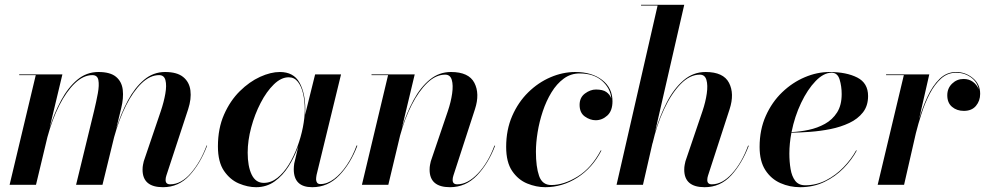

<svg xmlns="http://www.w3.org/2000/svg" viewBox="-20 -770 4104 800"><path d="M407 0H297L372 -308Q381.5 -347.5 387.7 -381.4Q393.9 -415.4 389.9 -436.2Q386 -457 365 -457Q327.6 -457 292.1 -423.1Q256.6 -389.2 227 -330.8Q197.4 -272.2 177.5 -198.5L130 0H20L129 -457H60V-460H240L186.8 -237.4Q206.5 -299.9 235.2 -352.8Q263.9 -405.8 302.3 -437.9Q340.8 -470 390 -470Q439.5 -470 463.5 -449.9Q487.5 -429.9 491.5 -395.7Q495.5 -361.5 485 -319L464.4 -234.6Q484.5 -298.2 513.2 -351.8Q542 -405.4 580.4 -437.7Q618.8 -470 668 -470Q717.5 -470 743.2 -449.2Q768.9 -428.4 773.4 -393.2Q778 -358 764 -315L673 -38Q670 -29 670 -20Q670 -2 689 -2Q734.8 -2 775.1 -48.5Q815.5 -95 841 -164L843 -163Q814.5 -88 769.4 -39Q724.2 10 659 10Q574 10 574 -63Q574 -74.2 575.8 -83.1Q577.5 -92 579 -98L650 -307Q663 -345.5 668.9 -379.8Q674.9 -414.1 669.4 -435.6Q664 -457 643 -457Q605.1 -457 569.7 -422.8Q534.2 -388.5 504.8 -329.9Q475.4 -271.4 455.5 -198.5Z M1252 -314Q1252 -303.5 1251.2 -291.8L1293 -460H1401L1299 -41Q1298.2 -36.5 1297.6 -31.6Q1297 -26.8 1297 -23Q1297 -14.8 1301.1 -8.9Q1305.2 -3 1315 -3Q1343.5 -3 1372 -24.3Q1400.5 -45.6 1425 -82.1Q1449.5 -118.5 1466 -164L1469 -163Q1440.5 -88 1393.4 -39Q1346.2 10 1281 10Q1204 10 1204 -65Q1204 -75 1206 -89L1223.1 -160.8Q1207.4 -116.5 1182.8 -77.5Q1158.2 -38.5 1124.4 -14.2Q1090.5 10 1047 10Q1012.5 10 975.6 -5.4Q938.8 -20.9 913.4 -57.9Q888 -95 888 -160Q888 -235 913.6 -292.8Q939.1 -350.5 979.1 -390Q1019.1 -429.5 1063.6 -449.8Q1108.1 -470 1146 -470Q1203 -470 1227.5 -426.5Q1252 -383 1252 -314ZM1250 -314Q1250 -348.5 1243.1 -379.1Q1236.1 -409.8 1221.3 -428.9Q1206.5 -448 1183 -448Q1151.5 -448 1121.1 -418.4Q1090.6 -388.8 1066 -341.2Q1041.4 -293.8 1026.7 -239Q1012 -184.2 1012 -134Q1012 -77 1028.6 -42.5Q1045.2 -8 1079 -8Q1109.2 -8 1135.5 -28.7Q1161.8 -49.4 1182.8 -83.4Q1203.9 -117.4 1218.9 -158.1Q1234 -198.8 1242 -239.6Q1250 -280.4 1250 -314Z M1597 -457H1528V-460H1708L1654.9 -237.8Q1674.9 -301.2 1703.7 -354.1Q1732.5 -406.9 1771.1 -438.4Q1809.8 -470 1859 -470Q1933.2 -470 1956.6 -424.8Q1980 -379.5 1959 -315L1869 -38Q1866 -29 1866 -20Q1866 -2 1885 -2Q1928.5 -2 1971.1 -46.9Q2013.8 -91.8 2040 -163H2043Q2014.5 -88 1967.4 -39Q1920.2 10 1855 10Q1770 10 1770 -63Q1770 -74.2 1771.8 -83.1Q1773.5 -92 1775 -98L1846 -307Q1859 -345.5 1863.9 -380.3Q1868.9 -415.1 1862.4 -437.1Q1856 -459 1835 -459Q1796 -459 1760.2 -424.5Q1724.4 -390 1695.2 -332.4Q1666 -274.8 1647.1 -205.4L1598 0H1488Z M2527 -360Q2523.2 -402.8 2488.4 -433.4Q2453.5 -464 2395 -464Q2358.1 -464 2328.9 -442.4Q2299.6 -420.9 2277.8 -385.1Q2256 -349.4 2241.6 -306.2Q2227.2 -263 2220.1 -219.1Q2213 -175.2 2213 -138Q2213 -75 2226.2 -37Q2239.5 1 2277 1Q2328.8 1 2386.4 -34.2Q2444 -69.5 2483 -143H2486Q2448.5 -70.2 2385.9 -30.1Q2323.2 10 2252 10Q2214.5 10 2176.9 -5.3Q2139.2 -20.6 2114.1 -57.3Q2089 -94 2089 -158Q2089 -229.2 2114.1 -286.8Q2139.1 -344.2 2180.9 -385.2Q2222.6 -426.2 2273.8 -448.1Q2324.9 -470 2377 -470Q2446 -470 2489 -436.8Q2532 -403.5 2532 -348Q2532 -308.2 2510.5 -288.6Q2489 -269 2462 -269Q2438.8 -269 2416.9 -284.5Q2395 -300 2395 -333Q2395 -363.8 2417.4 -380.4Q2439.8 -397 2463 -397Q2491.5 -397 2506.2 -386.8Q2521 -376.5 2527 -360Z M2907 -307Q2920 -345.5 2924.9 -380.3Q2929.9 -415.1 2923.4 -437.1Q2917 -459 2896 -459Q2854 -459 2815.6 -419.4Q2777.1 -379.8 2746.8 -314.6Q2716.5 -249.5 2699 -173H2698.6L2659 0H2549L2720 -747H2651V-750H2831L2709.2 -219.2Q2729 -286.9 2758.5 -343.9Q2788 -401 2828.2 -435.5Q2868.4 -470 2920 -470Q2994.2 -470 3017.6 -424.8Q3041 -379.5 3020 -315L2930 -38Q2927 -29 2927 -20Q2927 -2 2946 -2Q2989.5 -2 3030.1 -46.9Q3070.8 -91.8 3097 -163H3100Q3071.5 -88 3026.4 -39Q2981.2 10 2916 10Q2831 10 2831 -63Q2831 -74.2 2832.8 -83.1Q2834.5 -92 2836 -98Z M3269 -130Q3269 -96 3274.1 -65.8Q3279.1 -35.6 3293.3 -16.8Q3307.5 2 3335 2Q3381 2 3421.6 -18.8Q3462.2 -39.6 3494.4 -72.8Q3526.5 -106 3547 -143H3550Q3529.5 -104.5 3495.3 -69.4Q3461.1 -34.4 3415.3 -12.2Q3369.5 10 3314 10Q3270.5 10 3231.9 -7Q3193.2 -24 3169.1 -61Q3145 -98 3145 -158Q3145 -229.6 3170.8 -287.2Q3196.5 -344.8 3239.1 -385.6Q3281.8 -426.5 3333.2 -448.2Q3384.6 -470 3436 -470Q3506.5 -470 3551.8 -447Q3597 -424 3597 -370Q3597 -329 3575.5 -301.6Q3554 -274.2 3518.6 -257.6Q3483.2 -240.9 3440.8 -232.3Q3398.2 -223.8 3355.6 -220.7Q3313 -217.6 3277.6 -217.1Q3269 -172.2 3269 -130ZM3445 -467Q3412 -467 3378.4 -432.2Q3344.8 -397.5 3317.9 -341.1Q3291 -284.6 3278.1 -219.6Q3312.9 -221.2 3349.4 -228.9Q3386 -236.6 3417.2 -253.9Q3448.5 -271.2 3467.8 -301.4Q3487 -331.5 3487 -378Q3487 -410.2 3478.4 -438.6Q3469.8 -467 3445 -467Z M3746 -457H3672V-460H3852L3809.5 -273.6Q3824 -322.8 3844.9 -367.8Q3865.8 -412.8 3895 -441.4Q3924.2 -470 3964 -470Q4002.2 -470 4033.1 -445.1Q4064 -420.2 4064 -379Q4064 -349.8 4046.5 -328.9Q4029 -308 3996 -308Q3966.8 -308 3946.9 -324.8Q3927 -341.5 3927 -373Q3927 -402.2 3947.1 -421.6Q3967.2 -441 3995 -441Q4017.5 -441 4034 -428.9Q4050.5 -416.8 4058 -398Q4052 -428.8 4025.2 -447.9Q3998.5 -467 3964 -467Q3928.2 -467 3901.1 -442.6Q3874 -418.1 3853.9 -379.4Q3833.9 -340.8 3819.8 -296.9Q3805.6 -253.1 3796 -214.4L3747 0H3637Z"/></svg>

Font: Bodoni* 72 Medium
Style: Italic
Weight: 500
Italic angle: -13°
Version: Version 1.002; ttfautohint (v0.97) -l 8 -r 50 -G 200 -x 14 -